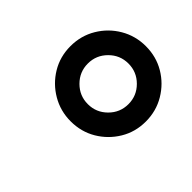

<svg xmlns="http://www.w3.org/2000/svg" viewBox="-86 -894 648 648"><g transform="rotate(-45 238.0 -570.0)"><path d="M296 -390Q246 -390 205.5 -414.5Q165 -439 141 -479.5Q117 -520 117 -570Q117 -619 141 -660Q165 -701 205.5 -725.5Q246 -750 296 -750Q346 -750 387 -725.5Q428 -701 452 -660Q476 -619 476 -570Q476 -520 452 -479.5Q428 -439 387 -414.5Q346 -390 296 -390ZM296 -473Q336 -473 364.5 -501.5Q393 -530 393 -570Q393 -610 364.5 -638.5Q336 -667 296 -667Q256 -667 227.5 -638.5Q199 -610 199 -570Q199 -530 227.5 -501.5Q256 -473 296 -473Z"/></g></svg>

Font: Be Vietnam Pro Medium
Style: Italic
Weight: 500
Italic angle: -12°
Designer: Lam Bao, Tony Le, Vietanh Nguyen
Foundry: Yellow Type Foundry
Version: Version 1.002; ttfautohint (v1.8.3)